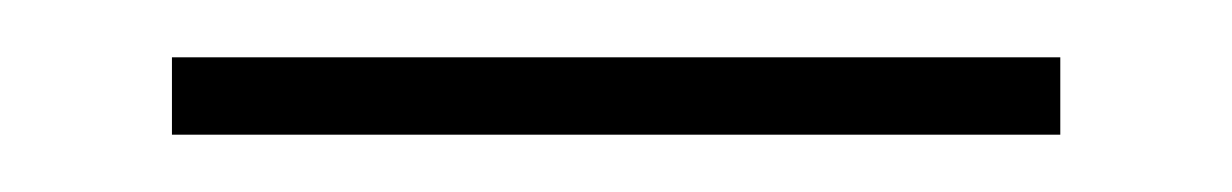

<svg xmlns="http://www.w3.org/2000/svg" viewBox="-20 -611 430 67"><path d="M40 -591V-564H350V-591Z"/></svg>

Font: MV Cash Thin
Style: Regular
Weight: 100
Designer: Rodrigo Fuenzalida
Foundry: fragTYPE
Version: Version 1.100;Glyphs 3.1.2 (3151)